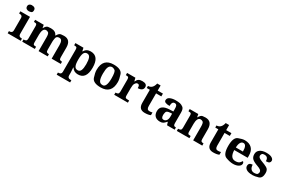

<svg xmlns="http://www.w3.org/2000/svg" viewBox="139 -2293 5975 4056"><g transform="rotate(30 3126.5 -265.0)"><path d="M252 -118.2Q252 -53.2 323.2 -53.2H335V0H17.1V-53.2H28.8Q100.1 -53.2 100.1 -118.2V-421.9Q100.1 -482.9 28.8 -482.9H17.1V-536.1H252ZM160.6 -770Q256.8 -770 256.8 -698.2Q256.8 -645.5 222.4 -635.7Q188 -626 170.4 -626Q152.8 -626 137.5 -630.4Q122.1 -634.8 110.6 -643.6Q99.1 -652.3 92.5 -666Q85.9 -679.7 85.9 -698.2Q85.9 -734.4 109.6 -752.2Q133.3 -770 160.6 -770Z M1077.1 -548.8Q1242.2 -548.8 1242.2 -356V-124Q1242.2 -80.1 1257.3 -66.7Q1272.5 -53.2 1309.1 -53.2H1312V0H1089.8V-329.1Q1089.8 -393.6 1072 -428.7Q1054.2 -463.9 1010.3 -463.9Q944.3 -463.9 933.6 -406.7Q922.9 -349.6 922.9 -320.8V-124Q922.9 -80.1 938 -66.7Q953.1 -53.2 990.2 -53.2H993.2V0H771V-329.1Q771 -429.7 741.9 -446.8Q712.9 -463.9 689.5 -463.9Q645 -463.9 624.5 -420.7Q604 -377.4 604 -309.1V-118.2Q604 -62.5 631.8 -57.9Q659.7 -53.2 676.3 -53.2H679.2V0H372.1V-53.2H374Q413.1 -53.2 432.6 -66.9Q452.1 -80.6 452.1 -122.1V-420.9Q452.1 -476.6 424.3 -481.2Q396.5 -485.8 379.9 -485.8H377V-536.1H586.9L600.1 -464.8H605Q644.5 -538.6 689.5 -543.7Q734.4 -548.8 757.8 -548.8Q875 -548.8 909.2 -464.8H918Q957 -538.1 1005.4 -543.5Q1053.7 -548.8 1077.1 -548.8Z M1585.9 -264.6Q1585.9 -158.7 1608.4 -110.4Q1630.9 -62 1684.6 -62Q1738.3 -62 1760 -112.5Q1781.7 -163.1 1781.7 -263.7Q1781.7 -364.3 1760 -417.7Q1738.3 -471.2 1684.6 -471.2Q1630.9 -471.2 1608.4 -420.7Q1585.9 -370.1 1585.9 -264.6ZM1585.9 122.1Q1585.9 187 1656.7 187H1678.7V240.2H1351.1V187H1362.8Q1434.1 187 1434.1 122.1V-413.1Q1434.1 -472.7 1407.5 -477.8Q1380.9 -482.9 1366.7 -482.9H1359.9V-536.1H1555.7L1573.7 -458H1578.1Q1626.5 -545.9 1731 -545.9Q1936 -545.9 1936 -266.6Q1936 12.7 1734.9 12.2Q1631.8 12.2 1585 -67.9H1578.1Q1585.9 23.9 1585.9 53.2Z M2394 -270Q2394 -433.6 2356 -459.2Q2317.9 -484.9 2289.1 -484.9Q2260.3 -484.9 2240.2 -471.4Q2220.2 -458 2208 -431.2Q2195.8 -404.3 2190.4 -364.3Q2185.1 -324.2 2185.1 -270.5Q2185.1 -216.8 2190.7 -176.3Q2196.3 -135.7 2208.7 -108.4Q2221.2 -81.1 2241.2 -67.1Q2261.2 -53.2 2303.5 -53.2Q2345.7 -53.2 2369.9 -106.2Q2394 -159.2 2394 -270ZM2029.8 -270Q2029.8 -548.8 2291 -548.8Q2478 -548.8 2513.4 -444.6Q2548.8 -340.3 2548.8 -270Q2548.8 9.8 2288.1 9.8Q2100.6 9.8 2065.2 -95Q2029.8 -199.7 2029.8 -270Z M2988.8 -547.9Q3103.5 -547.9 3103.5 -466.8Q3103.5 -420.9 3070.3 -395.5Q3037.1 -370.1 2976.6 -370.1Q2976.6 -414.1 2965.8 -433.6Q2955.1 -453.1 2932.6 -453.1Q2910.2 -453.1 2897.5 -444.3Q2884.8 -435.5 2866.2 -406.2Q2847.7 -377 2847.7 -293V-120.1Q2847.7 -62.5 2875.2 -57.9Q2902.8 -53.2 2917.5 -53.2H2949.7V0H2615.7V-53.2H2618.7Q2657.2 -53.2 2676.5 -67.4Q2695.8 -81.5 2695.8 -125V-415Q2695.8 -473.6 2668 -478.3Q2640.1 -482.9 2623.5 -482.9H2620.6V-536.1H2822.8L2842.8 -458H2847.7Q2868.2 -505.4 2899.2 -526.6Q2930.2 -547.9 2988.8 -547.9Z M3139.6 -519Q3252 -519 3283.7 -660.2H3366.7V-536.1H3494.6V-467.8H3366.7V-158.2Q3366.7 -112.8 3382.3 -91.8Q3397.9 -70.8 3432.1 -70.8Q3466.3 -70.8 3503.4 -80.1V-15.1Q3453.6 9.8 3361.8 9.8Q3214.8 9.8 3214.8 -147.9V-467.8H3139.6Z M3745.6 -379.9Q3610.4 -379.9 3610.4 -442.4Q3610.4 -499 3667.7 -523.9Q3725.1 -548.8 3796.9 -548.8Q3869.1 -548.8 3908.4 -539.8Q3947.8 -530.8 3987.1 -500.7Q4026.4 -470.7 4026.4 -378.9V-124Q4026.4 -83.5 4039.3 -68.4Q4052.2 -53.2 4086.4 -53.2H4090.3V0H3904.3L3883.3 -68.8H3874.5Q3837.4 -24.4 3808.6 -7.3Q3779.8 9.8 3735.8 9.8Q3655.8 9.8 3612.1 -32Q3568.4 -73.7 3568.4 -153.8Q3568.4 -234.4 3624.3 -273.4Q3680.2 -312.5 3792.5 -315.9L3874.5 -318.8V-374Q3874.5 -431.6 3866.2 -451.4Q3857.9 -471.2 3845.5 -479.5Q3833 -487.8 3812.5 -487.8Q3745.6 -487.8 3745.6 -379.9ZM3723.6 -148.9Q3723.6 -63 3780.3 -63Q3822.8 -63 3848.6 -97.4Q3874.5 -131.8 3874.5 -190.9V-266.1L3829.6 -263.2Q3745.1 -259.3 3734.4 -217.8Q3723.6 -176.3 3723.6 -148.9Z M4528.3 -548.8Q4693.4 -548.8 4693.4 -356V-124Q4693.4 -80.1 4708.5 -66.7Q4723.6 -53.2 4760.7 -53.2H4763.7V0H4541.5V-329.1Q4541.5 -429.7 4512.5 -446.8Q4483.4 -463.9 4460 -463.9Q4415.5 -463.9 4395 -420.7Q4374.5 -377.4 4374.5 -309.1V-118.2Q4374.5 -62.5 4402.3 -57.9Q4430.2 -53.2 4446.8 -53.2H4449.7V0H4142.6V-53.2H4144.5Q4183.6 -53.2 4203.1 -66.9Q4222.7 -80.6 4222.7 -122.1V-418Q4222.7 -473.6 4194.8 -478.3Q4167 -482.9 4150.4 -482.9H4147.5V-536.1H4357.4L4370.6 -464.8H4375.5Q4415 -538.6 4460 -543.7Q4504.9 -548.8 4528.3 -548.8Z M4810.5 -519Q4922.9 -519 4954.6 -660.2H5037.6V-536.1H5165.5V-467.8H5037.6V-158.2Q5037.6 -112.8 5053.2 -91.8Q5068.8 -70.8 5103 -70.8Q5137.2 -70.8 5174.3 -80.1V-15.1Q5124.5 9.8 5032.7 9.8Q4885.7 9.8 4885.7 -147.9V-467.8H4810.5Z M5697.3 -97.2Q5697.3 -51.3 5646.5 -20.8Q5595.7 9.8 5516.6 9.8Q5437.5 9.8 5339.4 -27.6Q5241.2 -64.9 5241.2 -270.5Q5241.2 -476.1 5335.7 -512.5Q5430.2 -548.8 5486.8 -548.8Q5599.6 -548.8 5661.4 -487.1Q5723.1 -425.3 5723.1 -308.1V-256.8H5395.5Q5400.9 -64.9 5529.3 -64.9Q5604 -64.9 5632.8 -96.9Q5661.6 -128.9 5670.4 -146Q5697.3 -131.3 5697.3 -97.2ZM5570.3 -320.8Q5570.3 -483.9 5491.2 -483.9Q5449.2 -483.9 5424.6 -442.4Q5399.9 -400.9 5397.5 -320.8Z M5994.6 9.8Q5892.1 9.8 5843.5 -21.7Q5794.9 -53.2 5794.9 -101.6Q5794.9 -183.1 5888.2 -183.1Q5888.2 -121.1 5917.7 -85Q5947.3 -48.8 5996.1 -48.8Q6069.3 -48.8 6082.3 -76.2Q6095.2 -103.5 6095.2 -118.7Q6095.2 -149.9 6069.1 -171.1Q6043 -192.4 5987.3 -211.4Q5886.7 -246.6 5845.9 -285.4Q5805.2 -324.2 5805.2 -395.5Q5805.2 -467.3 5862.8 -507.6Q5920.4 -547.9 6014.2 -547.9Q6107.9 -547.9 6151.6 -520.5Q6195.3 -493.2 6195.3 -457Q6195.3 -421.4 6171.6 -403.8Q6147.9 -386.2 6093.3 -386.2Q6093.3 -436 6071 -463.6Q6048.8 -491.2 6000 -491.2Q5951.2 -491.2 5937.7 -467.8Q5924.3 -444.3 5924.3 -428.7Q5924.3 -396.5 5952.4 -375.7Q5980.5 -355 6037.1 -335.4Q6094.2 -315.4 6153.8 -283.9Q6213.4 -252.4 6213.4 -166Q6213.4 -39.1 6130.4 -14.6Q6047.4 9.8 5994.6 9.8Z"/></g></svg>

Font: DroidSerif-Bold
Style: Bold
Weight: 700
Foundry: Ascender Corporation
Version: Version 1.00 build 112